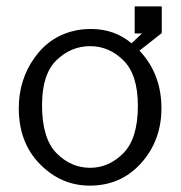

<svg xmlns="http://www.w3.org/2000/svg" viewBox="-20 -575 567 603"><path d="M39 -235Q39 -325 89 -394.5Q139 -464 221 -480Q242 -484 269 -484Q341 -483 393 -439L426 -470H403V-555H488V-471L418 -416Q487 -343 487 -235Q487 -134 423.5 -63Q360 8 262 8Q172 8 105.5 -59.5Q39 -127 39 -235ZM112 -245Q112 -140 157.5 -94Q203 -48 263 -48Q322 -48 367.5 -94Q413 -140 413 -243Q413 -340 368 -385Q323 -430 263 -430Q203 -430 157.5 -386Q112 -342 112 -245Z"/></svg>

Font: Coval
Style: ExtraLight
Weight: 250
Foundry: Context Ltd
Version: Version 001.000